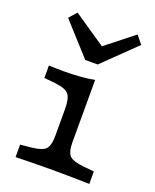

<svg xmlns="http://www.w3.org/2000/svg" viewBox="-128 -743 659 817"><g transform="rotate(20 202.0 -334.0)"><path d="M170.8 -206.7V-265.3Q170.8 -313.8 154.9 -331.4Q139.1 -349 90.3 -353.7L42.9 -358.4V-414.8Q54.7 -414 71.6 -413.6Q88.5 -413.2 109.6 -413.2Q148.8 -413.2 185.4 -416Q222 -418.8 248.7 -424.4V-414.8V-206.7ZM209.8 -2.4Q157.2 -2.4 118.5 -1.6Q79.8 -0.8 42.9 0V-56.5L90.3 -61.1Q139.1 -65.8 154.9 -81.8Q170.8 -97.7 170.8 -141.5V-206.7H248.7V-141.5Q248.7 -97.7 264.6 -81.8Q280.5 -65.8 329.2 -61.1L376.7 -56.5V0Q339.8 -0.8 301 -1.6Q262.3 -2.4 209.8 -2.4ZM352.5 -668 382 -631.2 236.5 -489.8H180L50.1 -633.5L80.6 -668L262.6 -544.3L196.7 -544.9Z"/></g></svg>

Font: Playfair 5pt SemiExpanded Light
Style: Regular
Weight: 300
Width: 6
Designer: Claus Eggers Sørensen
Foundry: Claus Eggers Sørensen
Version: Version 2.203